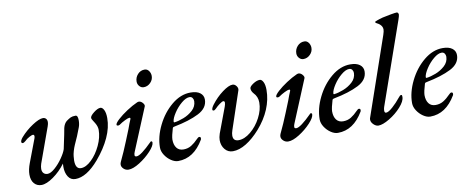

<svg xmlns="http://www.w3.org/2000/svg" viewBox="-63 -987 3137 1281"><g transform="rotate(-10 1505.5 -346.5)"><path d="M640 -350Q640 -286 609 -218.5Q578 -151 521 -84Q437 14 361 14Q329 14 312 -13Q295 -40 295 -80Q295 -95 296 -102Q260 -53 212.5 -19.5Q165 14 131 14Q101 14 82 -7.5Q63 -29 63 -68Q63 -102 79 -144L138 -300Q141 -309 141 -315Q141 -320 138.5 -323Q136 -326 132 -326Q125 -326 107 -316.5Q89 -307 75 -293Q63 -283 57 -283Q53 -283 50 -285.5Q47 -288 47 -292Q47 -304 62 -322Q98 -363 144.5 -393.5Q191 -424 217 -424Q229 -424 237 -416Q245 -408 245 -392Q245 -381 239 -364L153 -126Q147 -107 147 -92Q147 -73 157 -62.5Q167 -52 184 -52Q205 -52 234 -77.5Q263 -103 287 -138Q311 -173 318 -196Q323 -216 338 -291L346 -334Q353 -363 371 -378Q389 -391 401 -396.5Q413 -402 434 -402Q450 -402 450 -368Q450 -342 442 -321Q422 -266 396 -211Q388 -193 382 -172Q376 -151 375 -138Q373 -118 373 -109Q373 -51 410 -51Q444 -51 481.5 -87Q519 -123 544.5 -177.5Q570 -232 570 -282Q570 -305 555 -330Q551 -337 542.5 -350Q534 -363 534 -369Q534 -383 561 -404Q588 -425 606 -425Q620 -425 630 -405Q640 -385 640 -350Z M674 -27Q674 -36 678 -45Q709 -110 735.5 -176Q762 -242 767 -254Q780 -291 791 -316L792 -320Q792 -326 786 -326Q777 -326 754.5 -315Q732 -304 714 -291Q708 -288 704 -288Q693 -288 693 -295Q693 -306 718.5 -329.5Q744 -353 782 -378Q820 -403 856 -419Q862 -421 865 -421Q880 -421 892 -407Q904 -393 900 -383L782 -98Q776 -85 776 -74Q776 -64 789 -64Q817 -64 896 -143Q899 -146 900 -146Q904 -146 906.5 -143.5Q909 -141 909 -137Q909 -115 875 -78.5Q841 -42 796.5 -14Q752 14 721 14Q702 14 688 1Q674 -12 674 -27ZM875 -555Q875 -583 894 -604Q913 -625 941 -625Q959 -625 970 -609.5Q981 -594 981 -575Q981 -549 961.5 -529.5Q942 -510 916 -510Q899 -510 887 -523.5Q875 -537 875 -555Z M952 -95Q952 -167 989.5 -243.5Q1027 -320 1088 -370.5Q1149 -421 1216 -421Q1258 -421 1280.5 -404Q1303 -387 1303 -359Q1303 -301 1239 -268.5Q1175 -236 1072 -216Q1066 -215 1063.5 -213.5Q1061 -212 1059 -207Q1044 -158 1043 -133Q1043 -97 1059 -76Q1075 -55 1105 -55Q1135 -55 1158.5 -69.5Q1182 -84 1205 -108Q1215 -119 1222 -119Q1232 -119 1232 -109Q1232 -102 1230 -99Q1163 15 1057 15Q1034 15 1009.5 -1.5Q985 -18 968.5 -43.5Q952 -69 952 -95ZM1231 -360Q1231 -373 1224 -382.5Q1217 -392 1204 -392Q1180 -392 1149.5 -366.5Q1119 -341 1096.5 -306.5Q1074 -272 1072 -250Q1072 -242 1079 -244Q1105 -247 1140 -260.5Q1175 -274 1202.5 -299Q1230 -324 1231 -360Z M1353 -74Q1353 -93 1361 -117L1425 -288Q1431 -305 1431 -315Q1431 -326 1421 -326Q1414 -326 1396 -313Q1378 -300 1365 -286Q1355 -276 1349 -276Q1340 -276 1340 -283Q1340 -295 1355 -315Q1389 -360 1432 -392Q1475 -424 1501 -424Q1516 -424 1527 -409.5Q1538 -395 1534 -381L1448 -125Q1441 -105 1441 -89Q1441 -52 1478 -52Q1518 -52 1560 -86.5Q1602 -121 1629.5 -173.5Q1657 -226 1657 -276Q1657 -316 1630 -343Q1615 -360 1615 -378Q1615 -391 1640 -407.5Q1665 -424 1686 -424Q1699 -424 1709 -404.5Q1719 -385 1719 -350Q1719 -285 1692 -220.5Q1665 -156 1613 -97Q1566 -44 1518.5 -15Q1471 14 1428 14Q1395 14 1374 -11.5Q1353 -37 1353 -74Z M1756 -27Q1756 -36 1760 -45Q1791 -110 1817.5 -176Q1844 -242 1849 -254Q1862 -291 1873 -316L1874 -320Q1874 -326 1868 -326Q1859 -326 1836.5 -315Q1814 -304 1796 -291Q1790 -288 1786 -288Q1775 -288 1775 -295Q1775 -306 1800.5 -329.5Q1826 -353 1864 -378Q1902 -403 1938 -419Q1944 -421 1947 -421Q1962 -421 1974 -407Q1986 -393 1982 -383L1864 -98Q1858 -85 1858 -74Q1858 -64 1871 -64Q1899 -64 1978 -143Q1981 -146 1982 -146Q1986 -146 1988.5 -143.5Q1991 -141 1991 -137Q1991 -115 1957 -78.5Q1923 -42 1878.5 -14Q1834 14 1803 14Q1784 14 1770 1Q1756 -12 1756 -27ZM1957 -555Q1957 -583 1976 -604Q1995 -625 2023 -625Q2041 -625 2052 -609.5Q2063 -594 2063 -575Q2063 -549 2043.5 -529.5Q2024 -510 1998 -510Q1981 -510 1969 -523.5Q1957 -537 1957 -555Z M2034 -95Q2034 -167 2071.5 -243.5Q2109 -320 2170 -370.5Q2231 -421 2298 -421Q2340 -421 2362.5 -404Q2385 -387 2385 -359Q2385 -301 2321 -268.5Q2257 -236 2154 -216Q2148 -215 2145.5 -213.5Q2143 -212 2141 -207Q2126 -158 2125 -133Q2125 -97 2141 -76Q2157 -55 2187 -55Q2217 -55 2240.5 -69.5Q2264 -84 2287 -108Q2297 -119 2304 -119Q2314 -119 2314 -109Q2314 -102 2312 -99Q2245 15 2139 15Q2116 15 2091.5 -1.5Q2067 -18 2050.5 -43.5Q2034 -69 2034 -95ZM2313 -360Q2313 -373 2306 -382.5Q2299 -392 2286 -392Q2262 -392 2231.5 -366.5Q2201 -341 2178.5 -306.5Q2156 -272 2154 -250Q2154 -242 2161 -244Q2187 -247 2222 -260.5Q2257 -274 2284.5 -299Q2312 -324 2313 -360Z M2365 -34Q2365 -43 2368 -49L2550 -576Q2558 -600 2558 -612Q2558 -624 2552 -634Q2542 -650 2523 -659Q2507 -667 2513 -673Q2526 -679 2543.5 -684.5Q2561 -690 2566 -691Q2592 -697 2623.5 -702.5Q2655 -708 2664 -708Q2669 -708 2672.5 -703Q2676 -698 2676 -691Q2675 -681 2667 -658L2472 -101Q2468 -89 2468 -77Q2468 -62 2479 -62Q2495 -62 2524.5 -88.5Q2554 -115 2577 -144Q2590 -161 2597 -161Q2602 -161 2603 -157.5Q2604 -154 2604 -147Q2604 -118 2569.5 -79.5Q2535 -41 2489 -13.5Q2443 14 2414 14Q2397 14 2381 -1.5Q2365 -17 2365 -34Z M2660 -95Q2660 -167 2697.5 -243.5Q2735 -320 2796 -370.5Q2857 -421 2924 -421Q2966 -421 2988.5 -404Q3011 -387 3011 -359Q3011 -301 2947 -268.5Q2883 -236 2780 -216Q2774 -215 2771.5 -213.5Q2769 -212 2767 -207Q2752 -158 2751 -133Q2751 -97 2767 -76Q2783 -55 2813 -55Q2843 -55 2866.5 -69.5Q2890 -84 2913 -108Q2923 -119 2930 -119Q2940 -119 2940 -109Q2940 -102 2938 -99Q2871 15 2765 15Q2742 15 2717.5 -1.5Q2693 -18 2676.5 -43.5Q2660 -69 2660 -95ZM2939 -360Q2939 -373 2932 -382.5Q2925 -392 2912 -392Q2888 -392 2857.5 -366.5Q2827 -341 2804.5 -306.5Q2782 -272 2780 -250Q2780 -242 2787 -244Q2813 -247 2848 -260.5Q2883 -274 2910.5 -299Q2938 -324 2939 -360Z"/></g></svg>

Font: EB Garamond Medium
Style: Italic
Weight: 500
Italic angle: -17.2°
Designer: Georg Duffner and Octavio Pardo
Foundry: Georg Duffner
Version: Version 1.000